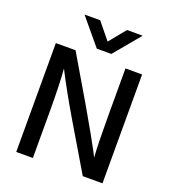

<svg xmlns="http://www.w3.org/2000/svg" viewBox="-157 -1002 994 1117"><g transform="rotate(20 340.0 -443.5)"><path d="M176 0H73V-674H195L361 -392Q407 -313 444.5 -246Q482 -179 496 -152L510 -124Q504 -215 504 -391V-674H607V0H485L318 -281Q273 -357 235.5 -424.5Q198 -492 183 -522L168 -551Q176 -451 176 -282ZM398 -725H308L173 -887H270L353 -785L436 -887H533Z"/></g></svg>

Font: Hind Vadodara Medium
Style: Regular
Weight: 500
Designer: Hitesh Malaviya
Foundry: Indian Type Foundry
Version: Version 1.001;PS 1.0;hotconv 1.0.86;makeotf.lib2.5.63406; tt